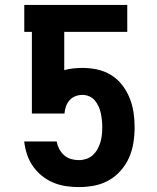

<svg xmlns="http://www.w3.org/2000/svg" viewBox="-20 -755 640 783"><path d="M302 8Q275 8 248.5 4Q222 0 197 -10.5Q172 -21 151 -38Q130 -55 114.5 -77Q99 -99 90.5 -124.5Q82 -150 79 -176L78 -178H211Q214 -162 221.5 -147.5Q229 -133 241.5 -122Q254 -111 269.5 -106.5Q285 -102 302 -102Q317 -102 332 -107Q347 -112 358.5 -122.5Q370 -133 377.5 -146.5Q385 -160 389.5 -175Q394 -190 395.5 -205.5Q397 -221 397 -237Q397 -251 395.5 -265.5Q394 -280 391 -294Q388 -308 382 -321Q376 -334 367 -345Q358 -356 344.5 -362Q331 -368 316 -368Q301 -368 287 -362.5Q273 -357 263.5 -346Q254 -335 249 -321Q244 -307 243 -292H110V-625H79V-735H499V-625H242V-469Q260 -474 278.5 -476Q297 -478 316 -478Q347 -478 377 -471.5Q407 -465 433 -449Q459 -433 478 -408.5Q497 -384 508.5 -355.5Q520 -327 524.5 -297Q529 -267 529 -236Q529 -204 524 -172.5Q519 -141 506.5 -112.5Q494 -84 472.5 -59.5Q451 -35 423.5 -19.5Q396 -4 364.5 2Q333 8 302 8Z"/></svg>

Font: Iosevka Custom XBdEx
Style: Regular
Weight: 800
Width: 7
Monospace: yes
Designer: Belleve Invis
Foundry: Belleve Invis
Version: Version 11.2.4; ttfautohint (v1.8.4)